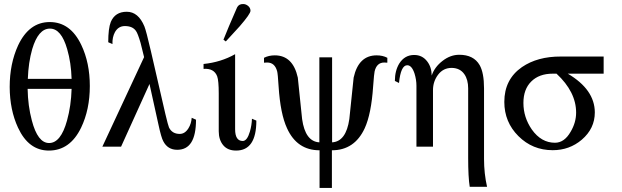

<svg xmlns="http://www.w3.org/2000/svg" viewBox="-20 -731 3101 957"><path d="M427.7 -302.2Q427.7 -185.1 384.3 -94.7Q329.1 19.5 223.6 19.5Q122.6 19.5 69.8 -94.7Q28.8 -183.1 28.3 -297.4Q28.3 -413.6 70.3 -504.9Q125 -621.1 228 -621.1Q331.1 -621.1 385.3 -506.8Q427.7 -418 427.7 -302.2ZM336.9 -337.9Q334.5 -418.5 314.9 -485.8Q285.6 -588.9 228.5 -588.4Q170.9 -588.4 140.6 -486.3Q121.6 -419.9 118.7 -337.9ZM336.9 -288.1H117.7Q119.1 -204.1 138.7 -130.4Q168 -18.1 224.6 -18.1Q283.2 -18.1 314 -129.9Q334.5 -203.6 336.9 -288.1Z M957 -134.3Q957 16.1 863.3 15.6Q815.9 15.6 793.9 -26.9Q783.7 -44.9 769.5 -111.3L725.1 -312.5L583.5 0H490.2L698.2 -446.3Q692.9 -470.2 680.7 -517.1Q666.5 -565.4 657.7 -576.7Q641.1 -601.1 602.5 -601.1Q570.3 -601.1 553.2 -571.3Q539.1 -545.4 540.5 -511.2L519.5 -520.5Q519.5 -589.4 532.2 -621.6Q553.7 -672.4 611.8 -672.4Q669.4 -672.4 699.7 -599.6Q708.5 -578.1 731.9 -477.1L804.2 -163.1Q817.9 -105.5 822.3 -95.7Q837.9 -63.5 876 -63.5Q901.9 -63.5 919.4 -91.8Q933.6 -114.7 935.5 -144Z M1257.8 -129.9Q1257.8 19.5 1156.7 19.5Q1114.7 19.5 1092.5 -7.3Q1070.3 -34.2 1070.3 -76.7V-265.1Q1070.3 -329.1 1062.5 -350.6Q1046.9 -391.6 994.6 -387.7V-412.1Q1081.1 -420.9 1151.9 -460.9V-86.9Q1151.9 -28.3 1189.9 -28.3Q1211.9 -28.3 1225.6 -75.2Q1234.9 -107.4 1235.8 -139.2ZM1228.5 -677.2Q1228.5 -662.1 1175.3 -600.6Q1140.6 -562.5 1105.5 -524.4L1093.8 -533.2Q1115.2 -587.9 1161.6 -693.8Q1170.4 -711.4 1191.9 -710.9Q1205.6 -710.9 1217 -701.2Q1228.5 -691.4 1228.5 -677.2Z M1910.6 -418.5Q1901.9 -419.4 1895.5 -419.4Q1857.4 -419.4 1847.2 -375Q1844.7 -366.2 1839.8 -299.8Q1830.6 -163.1 1797.9 -91.8Q1747.1 18.1 1634.3 18.1V205.6H1572.8V18.1Q1460.4 18.1 1410.6 -91.8Q1377.4 -163.6 1368.7 -299.8Q1364.7 -365.2 1361.3 -376Q1349.6 -419.4 1311.5 -419.4Q1304.2 -419.4 1295.9 -418.5V-442.9Q1319.8 -455.1 1349.6 -455.1Q1439.9 -455.1 1464.4 -344.2Q1474.6 -241.2 1485.8 -137.7Q1501.5 -25.4 1571.8 -21.5V-445.3H1635.3V-21.5Q1705.1 -25.4 1721.2 -137.7Q1731.4 -241.2 1742.7 -344.2Q1767.1 -455.1 1857.4 -455.1Q1887.7 -455.1 1910.6 -442.9Z M2407.7 200.2H2321.3Q2313.5 152.8 2313.5 54.7V-290.5Q2313.5 -334 2294.4 -361.3Q2272.9 -392.1 2231.4 -392.6Q2189.5 -392.6 2163.8 -358.9Q2138.2 -325.2 2138.2 -281.7V0H2055.7V-303.7Q2055.7 -333 2046.4 -363.8Q2032.7 -405.8 2009.8 -405.8Q1977.5 -405.8 1968.8 -317.4L1948.2 -327.6Q1948.2 -378.4 1970.2 -414.6Q1997.1 -457 2044.4 -457Q2085 -457 2109.4 -424.8Q2131.3 -396.5 2131.8 -354.5Q2146 -397 2186 -427.7Q2225.1 -458 2269 -458Q2340.8 -458 2370.6 -406.7Q2392.6 -368.2 2392.6 -290.5V61.5Q2392.6 133.8 2407.7 200.2Z M2988.8 -363.8H2810.1Q2944.3 -284.7 2944.8 -170.9Q2944.8 -90.3 2879.9 -34.7Q2818.4 17.6 2734.9 17.6Q2634.3 17.6 2564 -52.5Q2493.7 -122.6 2493.7 -223.1Q2493.7 -335.4 2581.5 -396.5Q2659.2 -449.7 2775.4 -449.2H2988.8ZM2851.6 -169.9Q2851.6 -272.9 2753.9 -363.8H2734.9Q2667 -363.8 2627.9 -324.7Q2588.9 -286.1 2588.9 -217.8Q2588.9 -146 2630.9 -85.4Q2677.7 -19.5 2746.1 -19.5Q2793 -19.5 2824.2 -74.2Q2851.6 -120.1 2851.6 -169.9Z"/></svg>

Font: Accordance
Style: Regular
Weight: 400
Version: Version 1.1 (build May 11, 2018) Miklal Software Solutions, 